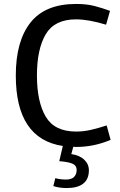

<svg xmlns="http://www.w3.org/2000/svg" viewBox="-20 -732 610 972"><path d="M368 129Q368 105 345.5 96Q323 87 280 84L298 7Q60 -29 60 -350Q60 -524 134.5 -618Q209 -712 365 -712Q418 -712 457 -702Q496 -692 537 -677L517 -607Q428 -634 365 -634Q256 -634 211.5 -558.5Q167 -483 167 -350Q167 -217 211.5 -141.5Q256 -66 365 -66Q403 -66 440 -74.5Q477 -83 520 -97L540 -24Q456 12 364 12L351 11L341 48Q383 54 406.5 76.5Q430 99 430 130Q430 175 401.5 197.5Q373 220 318 220Q280 220 250 210L260 170Q286 177 314 177Q342 177 355 163.5Q368 150 368 129Z"/></svg>

Font: Voces
Style: Regular
Weight: 400
Designer: Ana Paula Megda, Pablo Ugerman
Foundry: Ana Paula Megda, Pablo Ugerman
Version: Version 1.100